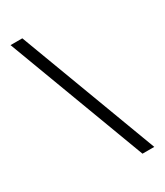

<svg xmlns="http://www.w3.org/2000/svg" viewBox="-199 -810 824 960"><g transform="rotate(-30 213.0 -330.0)"><path d="M29 -730H97L397 70H329Z"/></g></svg>

Font: Kantumruy Pro
Style: Regular
Weight: 400
Designer: Sovichet Tep
Foundry: Sovichet Tep
Version: Version 1.002